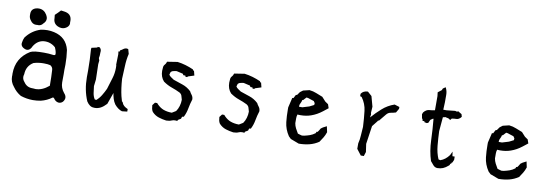

<svg xmlns="http://www.w3.org/2000/svg" viewBox="-53 -1035 4126 1426"><g transform="rotate(10 2010.5 -322.0)"><path d="M396.5 -603Q396.5 -598.1 396 -593.3Q397 -588.9 397 -585.7Q397 -582.5 396.5 -578.4Q396 -574.2 393.1 -568.8Q389.6 -562 382.8 -555.7Q364.3 -540 341.8 -540Q327.6 -540 312 -546.9Q276.9 -563 276.9 -602.5Q276.9 -613.8 274.4 -627.9Q295.4 -647 314.5 -668Q325.2 -666 339.4 -664.6Q366.7 -661.1 380.9 -647Q396.5 -631.3 396.5 -603ZM150.9 -653.8Q189.5 -653.8 211.4 -617.2Q220.7 -601.6 220.7 -587.4Q220.7 -566.9 202.1 -550.3Q188.5 -531.2 166.5 -531.2Q163.1 -531.2 159.2 -531.7Q154.3 -530.8 149.9 -530.8Q122.6 -530.8 106.9 -555.7Q93.3 -572.3 93.3 -593.3Q93.3 -596.2 93.3 -598.6Q93.3 -601.6 93.3 -604.5Q93.3 -639.6 127.4 -650.4Q138.2 -653.8 150.9 -653.8ZM416 -205.6 415.5 -144Q415.5 -101.6 443.4 -67.9Q459 -51.3 459 -34.2Q459 -18.6 446.3 -3.4Q434.1 9.3 416 9.3H415.5Q393.6 6.8 380.4 -11.7L377.9 -15.6Q374 -21 369.1 -21Q367.7 -21 365.7 -20.5Q329.1 6.8 283.2 18.1Q253.4 23.9 223.6 23.9Q177.2 23.9 130.9 8.8Q93.3 -12.7 68.8 -48.3Q41 -81.1 41 -122.6Q41 -127 41.5 -130.9Q41 -137.7 41 -144Q41 -262.2 142.1 -324.2Q155.8 -331.5 180.7 -334.5Q205.6 -337.4 244.1 -337.4Q282.7 -337.4 311 -333Q315.4 -332.5 318.4 -332.5Q325.7 -332.5 328.1 -335Q330.6 -337.4 330.6 -342.8Q330.6 -352.1 326.7 -365.5Q322.8 -378.9 316.9 -391.1Q294.9 -411.1 265.6 -418.5Q251.5 -421.4 239.3 -421.4Q185.1 -421.4 153.3 -370.6Q147 -355.5 138.7 -347.2Q128.4 -336.4 114.5 -336.4Q100.6 -336.4 82.5 -349.1Q69.3 -360.4 69.3 -375.5Q69.3 -380.9 70.8 -386.7Q73.2 -404.3 81.1 -421.9Q123.5 -480 191.9 -501.5Q191.9 -501.5 192.4 -501.5Q216.8 -506.3 241.7 -506.3Q266.6 -506.3 292 -500.5Q386.2 -479 408.7 -386.7Q416.5 -332.5 416.5 -277.3Q416.5 -257.3 415.5 -237.3Q416 -224.1 416 -205.6ZM306.6 -253.9Q287.6 -258.8 259.3 -258.8Q253.9 -258.8 251 -258.8Q215.8 -258.3 180.7 -248Q129.4 -217.3 127.4 -154.3Q124 -143.6 124 -134.3Q124 -113.8 140.1 -96.2Q162.6 -62 204.6 -62Q206.5 -62 209.5 -62Q219.2 -60.5 228.5 -60.5Q279.8 -60.5 329.6 -103Q329.6 -172.4 326.2 -223.1Q324.7 -242.7 306.6 -253.9Z M589.4 -213.9 589.8 -264.6Q589.8 -345.2 583.5 -422.9L585 -434.1L628.4 -443.8V-448.7H643.6Q646.5 -446.3 647.5 -445.3Q657.2 -435.5 657.2 -421.4Q657.2 -419.4 656.5 -410.6Q655.8 -401.9 655.8 -387.7V-387.2L652.8 -368.7L658.7 -351.1L655.8 -323.2L658.7 -208L652.8 -157.2Q655.8 -130.4 659.4 -105.7Q663.1 -81.1 675.3 -61.5L687 -58.6Q707.5 -75.2 723.9 -101.8Q740.2 -128.4 752 -154.3Q765.6 -197.3 778.8 -241.7Q790 -277.8 790 -318.8Q790 -327.1 789.6 -335.9L787.6 -343.3L789.6 -422.4L787.1 -441.9L797.4 -443.8V-451.7Q810.5 -458.5 822.3 -467.8Q832 -474.6 842.3 -474.6Q848.1 -474.6 856 -471.7L865.7 -437.5Q855 -391.1 853.5 -343.5Q852.1 -295.9 849.1 -247.1Q854 -173.8 866.7 -119.6Q871.6 -99.6 877.9 -79.6H882.8L883.8 -75.7Q889.2 -59.6 900.6 -50Q912.1 -40.5 926.3 -34.2L929.2 -32.7V-13.7L890.1 -9.3Q860.8 -17.6 833.5 -49.3Q820.3 -67.9 813.7 -89.8Q807.1 -111.8 804.2 -131.8L773.4 -44.9Q751.5 -21 730.5 -10Q709.5 1 686.5 1Q682.6 1 678.7 0.5Q647.9 0.5 624 -36.6Q589.4 -116.7 589.4 -213.9Z M1120.6 -114.7H1137.2Q1143.1 -107.9 1147.5 -103.5Q1168.5 -83 1192.4 -73.7Q1221.2 -63 1256.3 -63L1286.1 -81.1Q1298.8 -98.6 1305.9 -122.3Q1313 -146 1313 -170.4Q1309.1 -185.5 1304.7 -199.2Q1301.3 -211.4 1287.1 -220.7Q1257.3 -235.4 1224.6 -246.6Q1191.9 -257.8 1159.7 -280.3Q1131.8 -311 1131.8 -357.4Q1131.8 -368.2 1133.3 -379.4Q1133.3 -396 1143.6 -406.2Q1151.4 -414.1 1154.8 -426.3L1155.8 -429.7L1233.4 -441.9Q1264.6 -438 1295.4 -429Q1326.2 -419.9 1354.5 -407.2L1358.9 -398.9H1364.7L1373.5 -363.8L1327.6 -349.1L1322.8 -343.3H1310.5L1307.6 -352.1H1293L1286.6 -362.3L1238.8 -373.5Q1226.1 -372.6 1213.9 -369.1Q1206.5 -367.7 1202.6 -364.7Q1197.8 -361.3 1195.3 -358.4L1189.5 -338.4Q1195.8 -328.1 1205.6 -321.8Q1217.3 -314.5 1228 -306.6Q1261.7 -294.9 1297.4 -283.2Q1333 -271.5 1362.8 -243.7Q1368.7 -231.4 1378.4 -219.2Q1389.2 -205.1 1389.2 -186.5V-185.5Q1378.4 -151.9 1372.1 -117.2Q1365.7 -81.1 1350.6 -51.3L1349.1 -48.8L1336.9 -46.9L1331.5 -30.8L1310.1 -18.1L1307.6 -9.8Q1296.9 -11.2 1291.5 -11.2Q1277.8 -11.2 1267.6 -6.8Q1249 1.5 1225.6 1.5H1225.1Q1195.3 -2.4 1168 -11.2Q1138.7 -20.5 1116.7 -44.4Q1109.4 -55.7 1107.2 -67.6Q1105 -79.6 1104 -93.3Z M1626.5 -114.7H1643.1Q1648.9 -107.9 1653.3 -103.5Q1674.3 -83 1698.2 -73.7Q1727.1 -63 1762.2 -63L1792 -81.1Q1804.7 -98.6 1811.8 -122.3Q1818.8 -146 1818.8 -170.4Q1814.9 -185.5 1810.5 -199.2Q1807.1 -211.4 1793 -220.7Q1763.2 -235.4 1730.5 -246.6Q1697.8 -257.8 1665.5 -280.3Q1637.7 -311 1637.7 -357.4Q1637.7 -368.2 1639.2 -379.4Q1639.2 -396 1649.4 -406.2Q1657.2 -414.1 1660.6 -426.3L1661.6 -429.7L1739.3 -441.9Q1770.5 -438 1801.3 -429Q1832 -419.9 1860.4 -407.2L1864.7 -398.9H1870.6L1879.4 -363.8L1833.5 -349.1L1828.6 -343.3H1816.4L1813.5 -352.1H1798.8L1792.5 -362.3L1744.6 -373.5Q1731.9 -372.6 1719.7 -369.1Q1712.4 -367.7 1708.5 -364.7Q1703.6 -361.3 1701.2 -358.4L1695.3 -338.4Q1701.7 -328.1 1711.4 -321.8Q1723.1 -314.5 1733.9 -306.6Q1767.6 -294.9 1803.2 -283.2Q1838.9 -271.5 1868.7 -243.7Q1874.5 -231.4 1884.3 -219.2Q1895 -205.1 1895 -186.5V-185.5Q1884.3 -151.9 1877.9 -117.2Q1871.6 -81.1 1856.4 -51.3L1855 -48.8L1842.8 -46.9L1837.4 -30.8L1815.9 -18.1L1813.5 -9.8Q1802.7 -11.2 1797.4 -11.2Q1783.7 -11.2 1773.4 -6.8Q1754.9 1.5 1731.4 1.5H1731Q1701.2 -2.4 1673.8 -11.2Q1644.5 -20.5 1622.6 -44.4Q1615.2 -55.7 1613 -67.6Q1610.8 -79.6 1609.9 -93.3Z M2178.2 -212.4Q2173.3 -199.7 2173.3 -184.1V-146Q2176.3 -126.5 2185.5 -108.4Q2194.8 -90.3 2205.6 -72.8Q2218.3 -69.3 2225.1 -66.9Q2231.9 -64.5 2234.9 -64.2Q2237.8 -64 2239.7 -64Q2246.6 -64 2254.9 -65.9Q2276.9 -70.8 2296.4 -77.6Q2315.9 -84.5 2335.4 -99.1L2340.3 -110.8H2347.7L2356.9 -124L2366.2 -139.6L2381.3 -150.4L2408.2 -164.1L2417.5 -120.6Q2409.2 -96.2 2398.7 -78.9Q2388.2 -61.5 2374 -41Q2342.3 -19.5 2304.2 -9.8Q2266.1 -0.5 2225.6 -0.5H2224.6L2161.1 -24.4L2143.6 -41.5Q2111.8 -88.9 2106 -142.1Q2101.1 -186.5 2101.1 -235.8Q2101.1 -243.7 2101.1 -252.4L2118.7 -326.7H2127.4L2140.6 -352.1L2150.9 -356L2167 -378.9L2188 -394.5L2234.9 -405.8Q2264.2 -402.8 2287.8 -392.8Q2311.5 -382.8 2336.9 -373.5L2364.7 -342.8L2388.2 -326.7L2397.9 -297.9L2359.9 -268.1Q2321.8 -238.3 2279.3 -223.6Q2243.2 -210.9 2201.2 -210.9Q2188 -210.9 2183.6 -211.4ZM2198.2 -324.7H2194.8Q2192.4 -310.5 2184.6 -296.4Q2179.2 -286.6 2179.2 -276.4Q2179.2 -273.4 2179.2 -271H2204.1L2253.9 -286.1L2288.1 -303.2L2289.6 -316.9L2279.8 -331.5Q2263.2 -335.9 2252.4 -340.3Q2241.7 -344.7 2235.1 -346.2Q2228.5 -347.7 2222.2 -348.1L2200.7 -324.7Z M2659.7 -38.1V-79.6Q2667.5 -109.4 2668.9 -141.6Q2670.4 -173.8 2673.3 -206.1Q2670.4 -268.1 2663.6 -324.7Q2657.2 -378.9 2624.5 -423.3L2612.8 -426.8V-444.8Q2616.2 -450.2 2619.6 -453.1Q2625.5 -459.5 2634.3 -463.9Q2647 -470.2 2662.1 -470.2H2664.1L2695.3 -442.4L2716.3 -365.7L2713.4 -317.9L2716.3 -308.1L2712.4 -284.2Q2747.1 -323.7 2784.2 -356.4Q2824.2 -392.6 2876 -410.2L2913.6 -398.4V-394.5V-385.7V-384.3L2896 -354Q2877 -348.1 2856.9 -344.7Q2838.9 -341.8 2825.7 -325.7L2781.7 -272H2775.4L2772 -265.6L2738.3 -223.1L2718.3 -85.9L2727.1 -25.9L2716.8 6.3H2712.9H2696.3H2693.8Z M3115.7 -324.2Q3115.7 -325.7 3115.7 -326.7H3101.1L3098.1 -342.3H3094.2L3088.4 -374.5L3093.8 -388.7Q3113.3 -413.6 3138.2 -414.6Q3157.2 -415.5 3178.2 -420.4V-526.9L3174.8 -555.2L3202.6 -576.7L3207.5 -589.4L3226.6 -602.5L3229.5 -597.2Q3240.7 -574.7 3240.7 -546.9V-491.2L3238.3 -435.1H3263.2L3326.7 -441.9L3341.3 -438.5L3349.6 -442.9L3377.4 -426.3L3382.8 -407.2Q3378.4 -401.4 3375.5 -398.4Q3361.3 -384.3 3344.2 -384.3Q3327.6 -384.3 3311.5 -380.9L3301.3 -368.2L3297.4 -372.1Q3289.6 -378.4 3282.7 -379.4Q3273.9 -380.4 3265.1 -383.8L3245.1 -379.4L3235.8 -273.4Q3237.8 -219.7 3242.9 -165Q3248 -110.4 3267.6 -65.4L3281.7 -62Q3319.3 -74.7 3346.7 -112.3L3360.4 -140.6L3365.2 -106.9H3382.3V-82L3372.6 -60.1H3368.7L3367.2 -53.7L3358.9 -47.4L3355.5 -36.6H3352.1V-34.7Q3331.1 -16.1 3312 -8.3Q3293 -0.5 3269.5 -0.5H3269Q3250.5 -1.5 3237.8 -16.1Q3226.6 -28.8 3214.8 -43.5Q3191.9 -113.3 3189 -196.3Q3186 -279.3 3178.7 -356H3174.3L3156.7 -344.2L3145.5 -319.8L3134.3 -315.9L3115.7 -319.8Z M3684.1 -212.4Q3679.2 -199.7 3679.2 -184.1V-146Q3682.1 -126.5 3691.4 -108.4Q3700.7 -90.3 3711.4 -72.8Q3724.1 -69.3 3731 -66.9Q3737.8 -64.5 3740.7 -64.2Q3743.7 -64 3745.6 -64Q3752.4 -64 3760.7 -65.9Q3782.7 -70.8 3802.2 -77.6Q3821.8 -84.5 3841.3 -99.1L3846.2 -110.8H3853.5L3862.8 -124L3872.1 -139.6L3887.2 -150.4L3914.1 -164.1L3923.3 -120.6Q3915 -96.2 3904.5 -78.9Q3894 -61.5 3879.9 -41Q3848.1 -19.5 3810.1 -9.8Q3772 -0.5 3731.4 -0.5H3730.5L3667 -24.4L3649.4 -41.5Q3617.7 -88.9 3611.8 -142.1Q3606.9 -186.5 3606.9 -235.8Q3606.9 -243.7 3606.9 -252.4L3624.5 -326.7H3633.3L3646.5 -352.1L3656.7 -356L3672.9 -378.9L3693.8 -394.5L3740.7 -405.8Q3770 -402.8 3793.7 -392.8Q3817.4 -382.8 3842.8 -373.5L3870.6 -342.8L3894 -326.7L3903.8 -297.9L3865.7 -268.1Q3827.6 -238.3 3785.2 -223.6Q3749 -210.9 3707 -210.9Q3693.8 -210.9 3689.5 -211.4ZM3704.1 -324.7H3700.7Q3698.2 -310.5 3690.4 -296.4Q3685.1 -286.6 3685.1 -276.4Q3685.1 -273.4 3685.1 -271H3710L3759.8 -286.1L3793.9 -303.2L3795.4 -316.9L3785.6 -331.5Q3769 -335.9 3758.3 -340.3Q3747.6 -344.7 3741 -346.2Q3734.4 -347.7 3728 -348.1L3706.5 -324.7Z"/></g></svg>

Font: Bakudai
Style: Medium
Weight: 500
Version: Version 1.48